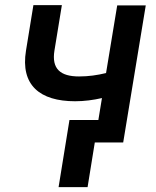

<svg xmlns="http://www.w3.org/2000/svg" viewBox="-20 -567 622 764"><path d="M560 -545.5H446.4L402 -276.3C366.8 -267.8 332.4 -262.8 294.7 -262.8C220.5 -262.8 184.7 -292.6 196.7 -366.1L226.2 -546.5H112.9L83.5 -366.1C60.7 -228.3 138.5 -164.1 278.8 -164.1C315.3 -164.1 351.9 -169 385.7 -176.8L371.4 -89.5H256.4L213.1 177.6H328.5L357.2 0H470.2Z"/></svg>

Font: Magic Ui Pro Semi Bold
Style: Italic
Weight: 600
Italic angle: -9.39999°
Designer: Stefan Endress, Andreas Faust
Version: Version 1.000;FEAKit 1.0